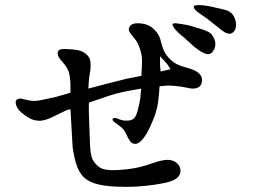

<svg xmlns="http://www.w3.org/2000/svg" viewBox="-20 -743 1040 752"><path d="M734 -566 701 -596Q689 -605 676.5 -617Q664 -629 659 -638.5Q654 -648 657 -650Q660 -652 668 -652Q677 -651 696 -648Q715 -645 722 -643Q729 -641 762 -631Q795 -621 804.5 -612.5Q814 -604 819.5 -590Q825 -576 823 -563Q821 -552 814 -542Q807 -532 797 -531Q789 -530 773.5 -537.5Q758 -545 734 -566ZM828 -641Q809 -656 791 -670L758 -693Q749 -699 743.5 -706Q738 -713 739 -718Q740 -723 759.5 -723Q779 -723 807.5 -717Q836 -711 859.5 -705Q883 -699 892.5 -684.5Q902 -670 904 -654Q906 -633 898.5 -622.5Q891 -612 881 -611Q871 -610 859.5 -617Q848 -624 828 -641ZM256 -380Q257 -417 253.5 -443Q250 -469 234 -489L215 -512Q205 -525 206 -535Q206 -541 211 -547Q215 -551 238 -551Q268 -550 285.5 -546.5Q303 -543 317.5 -531Q332 -519 334 -502.5Q336 -486 334 -469Q328 -434 328 -426L326 -396Q353 -403 388.5 -412.5Q424 -422 473 -434L534 -446Q535 -470 536 -493Q537 -516 533 -535Q529 -551 522.5 -566.5Q516 -582 501 -599.5Q486 -617 484.5 -625Q483 -633 490.5 -642.5Q498 -652 521 -652Q557 -651 578.5 -632.5Q600 -614 607 -592L615 -563Q623 -536 639.5 -518Q656 -500 672 -492Q688 -484 717.5 -476Q747 -468 759.5 -455.5Q772 -443 771.5 -428.5Q771 -414 762 -404Q752 -396 734 -396Q727 -396 709 -400Q691 -404 670 -406Q649 -408 637 -408L605 -405Q603 -368 598.5 -338.5Q594 -309 581 -276.5Q568 -244 555 -221.5Q542 -199 529 -188Q516 -177 505 -180Q495 -182 488.5 -191.5Q482 -201 476 -214.5Q470 -228 463.5 -236Q457 -244 441.5 -255Q426 -266 423 -269.5Q420 -273 421 -277Q422 -281 432 -281Q435 -281 444 -277Q453 -273 465 -271Q477 -270 484 -271Q490 -271 498.5 -275Q507 -279 513 -292Q519 -305 525 -334Q531 -363 531 -375L533 -396Q496 -390 463 -383Q430 -376 404 -367L328 -341Q328 -315 328 -304L332 -190Q333 -138 342.5 -119Q352 -100 371 -87Q391 -74 441 -77Q480 -79 510.5 -85Q541 -91 578 -104Q615 -117 636.5 -117Q658 -117 672.5 -104.5Q687 -92 687 -74Q687 -61 677.5 -50Q668 -39 646 -32Q624 -25 585.5 -19.5Q547 -14 512 -12Q478 -10 438 -12Q382 -14 348.5 -25.5Q315 -37 298 -60.5Q281 -84 272.5 -123Q264 -162 264 -174L256 -315Q244 -313 240 -311L180 -282Q152 -270 136 -270Q114 -270 96.5 -279.5Q79 -289 63.5 -302.5Q48 -316 43.5 -331Q39 -346 44 -351Q49 -356 59 -357Q64 -357 84 -352Q102 -347 119 -348Q131 -348 170 -357Q208 -365 212 -367L256 -380ZM648 -472Q637 -490 635 -492L607 -523Q606 -493 607 -486L609 -463Z"/></svg>

Font: ChillKai
Style: Regular
Weight: 400
Designer: ChillType
Foundry: 寒蝉字型
Version: Version 2.000